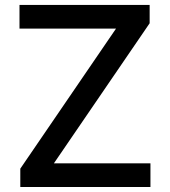

<svg xmlns="http://www.w3.org/2000/svg" viewBox="-20 -747 679 767"><path d="M61.1 0V-73.2L443.5 -632.8H57.9V-727.3H577.8V-654.1L195.3 -94.5H581V0Z"/></svg>

Font: Inter Zeller Medium
Style: Regular
Weight: 500
Designer: Rasmus Andersson; Joe Bland
Foundry: zeller
Version: Version 3.015;git-dec3a8cb1